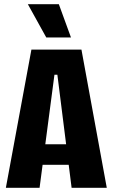

<svg xmlns="http://www.w3.org/2000/svg" viewBox="-20 -897 538 917"><path d="M8 0 130 -660H369L490 0H322L254 -540H240L169 0ZM124 -110V-208H382V-110ZM201 -718 113 -877H261L319 -718Z"/></svg>

Font: Bricolage Grotesque 24pt Condensed ExtraBold
Style: Regular
Weight: 800
Width: 3
Designer: Mathieu Triay
Foundry: Atelier Triay
Version: Version 1.001;gftools[0.9.33.dev8+g029e19f]